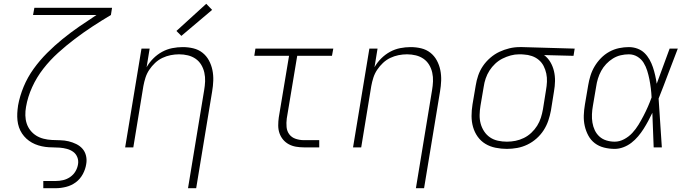

<svg xmlns="http://www.w3.org/2000/svg" viewBox="-20 -776 3640 1011"><path d="M208 215V177H274Q293 177 312.5 172.5Q332 168 349.5 156Q367 144 377.5 126Q388 108 391 88Q394 69 387 51.5Q380 34 365.5 23.5Q351 13 332.5 8Q314 3 295 1.5Q276 0 256.5 0Q237 0 218.5 -2.5Q200 -5 182 -10.5Q164 -16 148 -25Q132 -34 119 -46Q106 -58 96 -73Q86 -88 80 -105.5Q74 -123 72 -142Q70 -161 71 -180Q72 -199 75 -219Q75 -219 75 -219Q75 -219 75 -220Q84 -270 104.5 -319.5Q125 -369 157 -413.5Q189 -458 228 -497Q267 -536 309.5 -570.5Q352 -605 397 -636Q442 -667 488 -697H154L161 -735H570L564 -697Q515 -668 467 -636.5Q419 -605 373.5 -570.5Q328 -536 285.5 -497.5Q243 -459 208 -414Q173 -369 149.5 -317.5Q126 -266 117 -213Q113 -191 113.5 -168.5Q114 -146 120.5 -126Q127 -106 140 -89.5Q153 -73 170.5 -62Q188 -51 209.5 -45.5Q231 -40 253 -39Q275 -38 297.5 -37.5Q320 -37 341 -32Q362 -27 381.5 -17.5Q401 -8 414.5 7.5Q428 23 433 44.5Q438 66 434 88Q430 115 416 141Q402 167 379 184Q356 201 328 208Q300 215 274 215Z M970 215 1055 -301Q1059 -324 1060 -347.5Q1061 -371 1056 -393.5Q1051 -416 1039.5 -435Q1028 -454 1010 -466.5Q992 -479 969.5 -484.5Q947 -490 923 -490Q901 -490 878.5 -485.5Q856 -481 835 -471Q814 -461 796.5 -444.5Q779 -428 766 -408.5Q753 -389 746 -367Q739 -345 735 -323L682 0H639L725 -520H768L752 -422Q766 -447 787 -468Q808 -489 833.5 -503Q859 -517 887 -522.5Q915 -528 942 -528Q971 -528 998 -521.5Q1025 -515 1046 -498.5Q1067 -482 1080 -458Q1093 -434 1098.5 -407Q1104 -380 1103 -351.5Q1102 -323 1097 -294L1013 215ZM935 -587 909 -613 1066 -756 1097 -724Z M1580 0Q1559 0 1538.5 -3.5Q1518 -7 1500.5 -16.5Q1483 -26 1470.5 -41Q1458 -56 1451.5 -75Q1445 -94 1445 -115.5Q1445 -137 1448 -158L1502 -482H1319L1325 -520H1735L1728 -482H1545L1490 -152Q1487 -129 1489 -107Q1491 -85 1503.5 -68.5Q1516 -52 1537 -45Q1558 -38 1580 -38H1661V0Z M2170 215 2255 -301Q2259 -324 2260 -347.5Q2261 -371 2256 -393.5Q2251 -416 2239.5 -435Q2228 -454 2210 -466.5Q2192 -479 2169.5 -484.5Q2147 -490 2123 -490Q2101 -490 2078.5 -485.5Q2056 -481 2035 -471Q2014 -461 1996.5 -444.5Q1979 -428 1966 -408.5Q1953 -389 1946 -367Q1939 -345 1935 -323L1882 0H1839L1925 -520H1968L1952 -422Q1966 -447 1987 -468Q2008 -489 2033.5 -503Q2059 -517 2087 -522.5Q2115 -528 2142 -528Q2171 -528 2198 -521.5Q2225 -515 2246 -498.5Q2267 -482 2280 -458Q2293 -434 2298.5 -407Q2304 -380 2303 -351.5Q2302 -323 2297 -294L2213 215Z M2649 8Q2619 8 2589.5 2Q2560 -4 2536 -18.5Q2512 -33 2495.5 -56Q2479 -79 2471 -107Q2463 -135 2463 -165Q2463 -195 2468 -226L2485 -326Q2489 -352 2498 -378.5Q2507 -405 2523 -428.5Q2539 -452 2561.5 -471.5Q2584 -491 2609.5 -503Q2635 -515 2662 -521.5Q2689 -528 2716 -528Q2720 -528 2723.5 -528Q2727 -528 2731 -528L3006 -520L3000 -482L2845 -486Q2865 -471 2878 -449Q2891 -427 2897 -401.5Q2903 -376 2902.5 -349Q2902 -322 2897 -294L2881 -194Q2876 -167 2867 -140.5Q2858 -114 2842.5 -90Q2827 -66 2805 -46.5Q2783 -27 2757 -14.5Q2731 -2 2703.5 3Q2676 8 2649 8ZM2649 -30Q2672 -30 2694.5 -34.5Q2717 -39 2738.5 -49.5Q2760 -60 2778 -77Q2796 -94 2808.5 -114Q2821 -134 2828 -156Q2835 -178 2839 -201L2855 -301Q2859 -323 2860 -345.5Q2861 -368 2856.5 -389Q2852 -410 2842.5 -428.5Q2833 -447 2817 -460.5Q2801 -474 2780.5 -481Q2760 -488 2738 -489L2725 -490Q2722 -490 2719 -490Q2716 -490 2713 -490Q2691 -490 2669 -484Q2647 -478 2626 -467.5Q2605 -457 2587.5 -440.5Q2570 -424 2557.5 -404.5Q2545 -385 2537.5 -363Q2530 -341 2527 -319L2510 -219Q2506 -195 2505.5 -171Q2505 -147 2511 -125Q2517 -103 2529.5 -84Q2542 -65 2560.5 -52.5Q2579 -40 2602 -35Q2625 -30 2649 -30Z M3217 8Q3188 8 3160.5 1Q3133 -6 3112 -22Q3091 -38 3078 -62Q3065 -86 3059 -113Q3053 -140 3054 -168.5Q3055 -197 3060 -226L3077 -326Q3081 -351 3089 -377Q3097 -403 3111 -426.5Q3125 -450 3144.5 -470Q3164 -490 3188.5 -503.5Q3213 -517 3239.5 -522.5Q3266 -528 3291 -528Q3315 -528 3336.5 -520Q3358 -512 3373.5 -497Q3389 -482 3400 -462.5Q3411 -443 3418 -422Q3425 -401 3430 -379Q3435 -357 3438 -335Q3455 -381 3472 -427.5Q3489 -474 3506 -520H3549Q3523 -454 3498.5 -388Q3474 -322 3448 -257Q3453 -193 3456.5 -128.5Q3460 -64 3465 0H3422Q3420 -46 3418.5 -91.5Q3417 -137 3415 -182Q3405 -161 3393.5 -139.5Q3382 -118 3369 -97.5Q3356 -77 3340 -58Q3324 -39 3304.5 -24Q3285 -9 3262 -0.5Q3239 8 3217 8ZM3217 -30Q3242 -30 3266.5 -43Q3291 -56 3309.5 -76Q3328 -96 3342 -119Q3356 -142 3368.5 -166Q3381 -190 3391.5 -214Q3402 -238 3411 -263Q3410 -287 3407 -311Q3404 -335 3399.5 -358Q3395 -381 3388 -403.5Q3381 -426 3369 -445.5Q3357 -465 3336.5 -477.5Q3316 -490 3291 -490Q3270 -490 3248.5 -485Q3227 -480 3207.5 -468Q3188 -456 3172 -439Q3156 -422 3145.5 -402.5Q3135 -383 3128.5 -362Q3122 -341 3119 -319L3102 -219Q3098 -197 3097 -174.5Q3096 -152 3099.5 -130.5Q3103 -109 3112 -90Q3121 -71 3136.5 -57Q3152 -43 3173 -36.5Q3194 -30 3217 -30Z"/></svg>

Font: Iosevka SS04 XLt Ex Obl
Style: Regular
Weight: 200
Width: 7
Italic angle: -9°
Monospace: yes
Designer: Belleve Invis
Foundry: Belleve Invis
Version: Version 19.0.0; ttfautohint (v1.8.4)